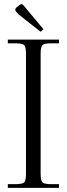

<svg xmlns="http://www.w3.org/2000/svg" viewBox="-20 -911 323 931"><path d="M75 -887Q81 -891 84 -891Q88 -891 93 -886L191 -769L177 -757L70 -841L57 -856Q54 -860 54 -864Q54 -870 59 -874ZM18 0V-18H53Q89 -18 97.5 -26.5Q106 -35 106 -71V-648Q106 -684 97.5 -692.5Q89 -701 53 -701H18V-719H266V-701H231Q195 -701 186 -692.5Q177 -684 177 -648V-71Q177 -35 186 -26.5Q195 -18 231 -18H266V0Z"/></svg>

Font: Foglihten068fMac
Style: Regular
Weight: 500
Designer: gluk (gluksza@wp.pl)
Foundry: gluk (gluksza@wp.pl)
Version: Version 0.68